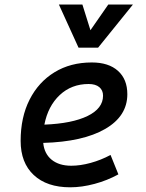

<svg xmlns="http://www.w3.org/2000/svg" viewBox="-20 -796 626 826"><path d="M286.6 -83Q325.7 -83 370.1 -95.2Q414.6 -107.4 455.6 -129.4L489.3 -45.9Q441.4 -19.5 386.7 -4.9Q332 9.8 282.2 9.8Q181.6 9.8 125.2 -43Q68.8 -95.7 68.8 -189.9Q68.8 -291.5 107.2 -367.2Q145.5 -442.9 214.4 -485.1Q283.2 -527.3 375 -527.3Q447.3 -527.3 487.5 -491.2Q527.8 -455.1 527.8 -390.6Q527.8 -296.4 432.4 -241.2Q336.9 -186 166 -181.2Q170.4 -134.8 202.1 -108.9Q233.9 -83 286.6 -83ZM170.9 -259.8Q290.5 -264.6 356.9 -297.1Q423.3 -329.6 423.3 -384.3Q423.3 -407.7 407.2 -421.1Q391.1 -434.6 361.3 -434.6Q287.6 -434.6 237.1 -387.2Q186.5 -339.8 170.9 -259.8ZM317.9 -590.8 233.4 -776.4H334.5L369.1 -666L445.8 -776.4H551.8L401.9 -590.8Z"/></svg>

Font: Cascadia Code NF
Style: Italic
Weight: 400
Italic angle: -10°
Monospace: yes
Designer: Aaron Bell
Foundry: Saja Typeworks
Version: Version 2404.023; ttfautohint (v1.8.4)